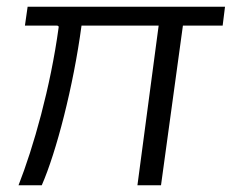

<svg xmlns="http://www.w3.org/2000/svg" viewBox="-20 -550 688 570"><path d="M648 -530H62L54 -474H148C153 -474 155 -472 154 -468C130 -291 79 -112 35 0H104C147 -98 198 -294 222 -474H451L388 0H458L523 -474H641Z"/></svg>

Font: Cheyenne Sans Light
Style: Italic
Weight: 300
Italic angle: -8.13011°
Designer: The Public Sans project authors (U.S. Web Design System), Libre Franklin designed by Pablo Impallari and Rodrigo Fuenzal
Foundry: The Cheyenne Sans Project Authors
Version: Version 2.007